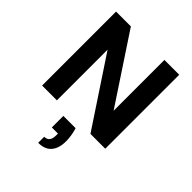

<svg xmlns="http://www.w3.org/2000/svg" viewBox="-268 -847 1283 1283"><g transform="rotate(45 373.5 -205.0)"><path d="M429 43Q438 73 442 100Q446 127 446 151Q446 216 415 252.5Q384 289 321 289V232Q371 232 371 170V152H313V43ZM666 -699V0H526L209 -479V0H69V-699H209L526 -219V-699Z"/></g></svg>

Font: SVN-Poppins SemiBold
Style: Regular
Weight: 600
Designer: Ninad Kale (Devanagari), Jonny Pinhorn (Latin)
Foundry: Indian Type Foundry
Version: Version 3.002 2017